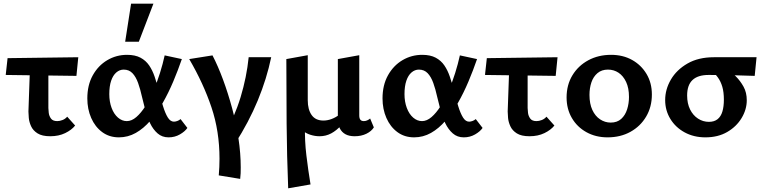

<svg xmlns="http://www.w3.org/2000/svg" viewBox="-20 -731 4142 1040"><path d="M11 -325 21 -416 404 -421 394 -320ZM134 -127 144 -411H242V-146Q242 -137 244 -120Q246 -103 256 -89Q266 -75 290 -75Q304 -75 319 -81Q334 -87 344 -99L387 -51Q368 -27 333 -10Q298 7 252 7Q208 7 183.5 -8.5Q159 -24 148.5 -47Q138 -70 136 -92Q134 -114 134 -127Z M624 13Q572 13 533.5 -15.5Q495 -44 474 -92Q453 -140 453 -198Q453 -270 482.5 -323Q512 -376 561 -405Q610 -434 668 -434Q712 -434 741 -418.5Q770 -403 788 -376.5Q806 -350 817.5 -316Q829 -282 838 -246Q851 -195 863 -156Q875 -117 889 -94.5Q903 -72 922 -72Q930 -72 940 -75.5Q950 -79 958 -86L995 -38Q982 -19 954.5 -3Q927 13 893 13Q858 13 833.5 -8.5Q809 -30 793 -63.5Q777 -97 767 -135Q757 -173 749 -207Q740 -248 728 -281.5Q716 -315 697.5 -334.5Q679 -354 650 -354Q628 -354 610 -338.5Q592 -323 582 -293.5Q572 -264 572 -221Q572 -180 584.5 -146.5Q597 -113 619 -94Q641 -75 667 -75Q693 -75 718.5 -97Q744 -119 767.5 -156Q791 -193 811 -239.5Q831 -286 846.5 -335.5Q862 -385 872 -431L965 -411Q944 -350 918.5 -289.5Q893 -229 862 -174.5Q831 -120 794.5 -77.5Q758 -35 715.5 -11Q673 13 624 13ZM658 -505 690 -711H811L732 -505Z M1281 238 1165 219Q1167 196 1168 173.5Q1169 151 1169 129Q1169 -20 1125.5 -149.5Q1082 -279 1005 -411L1131 -431Q1161 -373 1188 -300Q1215 -227 1237 -146Q1259 -65 1271.5 17.5Q1284 100 1284 176Q1284 192 1283.5 207.5Q1283 223 1281 238ZM1327 -421H1449Q1425 -305 1376.5 -187.5Q1328 -70 1253 47L1190 11Q1251 -98 1283.5 -205.5Q1316 -313 1327 -421Z M1541 289Q1534 114 1532.5 -61Q1531 -236 1531 -411L1647 -432V-188Q1647 -138 1668 -108Q1689 -78 1732 -78Q1753 -78 1775 -86Q1797 -94 1817 -109Q1837 -124 1850 -146L1877 -121Q1855 -82 1829 -53Q1803 -24 1774 -8.5Q1745 7 1711 7Q1686 7 1661 -1Q1636 -9 1618 -25L1632 -48Q1630 31 1639.5 110Q1649 189 1662 268ZM1901 7Q1871 7 1851 -4Q1831 -15 1820.5 -36Q1810 -57 1810 -87V-411L1926 -432V-106Q1926 -90 1932 -82.5Q1938 -75 1951 -75Q1960 -75 1969 -79Q1978 -83 1985 -89L2005 -41Q1992 -20 1964.5 -6.5Q1937 7 1901 7Z M2223 13Q2171 13 2132.5 -15.5Q2094 -44 2073 -92Q2052 -140 2052 -198Q2052 -270 2081.5 -323Q2111 -376 2160 -405Q2209 -434 2267 -434Q2311 -434 2340 -418.5Q2369 -403 2387 -376.5Q2405 -350 2416.5 -316Q2428 -282 2437 -246Q2450 -195 2462 -156Q2474 -117 2488 -94.5Q2502 -72 2521 -72Q2529 -72 2539 -75.5Q2549 -79 2557 -86L2594 -38Q2581 -19 2553.5 -3Q2526 13 2492 13Q2457 13 2432.5 -8.5Q2408 -30 2392 -63.5Q2376 -97 2366 -135Q2356 -173 2348 -207Q2339 -248 2327 -281.5Q2315 -315 2296.5 -334.5Q2278 -354 2249 -354Q2227 -354 2209 -338.5Q2191 -323 2181 -293.5Q2171 -264 2171 -221Q2171 -180 2183.5 -146.5Q2196 -113 2218 -94Q2240 -75 2266 -75Q2292 -75 2317.5 -97Q2343 -119 2366.5 -156Q2390 -193 2410 -239.5Q2430 -286 2445.5 -335.5Q2461 -385 2471 -431L2564 -411Q2543 -350 2517.5 -289.5Q2492 -229 2461 -174.5Q2430 -120 2393.5 -77.5Q2357 -35 2314.5 -11Q2272 13 2223 13Z M2607 -325 2617 -416 3000 -421 2990 -320ZM2730 -127 2740 -411H2838V-146Q2838 -137 2840 -120Q2842 -103 2852 -89Q2862 -75 2886 -75Q2900 -75 2915 -81Q2930 -87 2940 -99L2983 -51Q2964 -27 2929 -10Q2894 7 2848 7Q2804 7 2779.5 -8.5Q2755 -24 2744.5 -47Q2734 -70 2732 -92Q2730 -114 2730 -127Z M3271 13Q3207 13 3156.5 -15Q3106 -43 3077.5 -92Q3049 -141 3049 -203Q3049 -271 3080.5 -323Q3112 -375 3166.5 -404.5Q3221 -434 3290 -434Q3354 -434 3403.5 -406.5Q3453 -379 3482 -330.5Q3511 -282 3511 -219Q3511 -152 3480 -99.5Q3449 -47 3395 -17Q3341 13 3271 13ZM3288 -67Q3323 -67 3345 -87Q3367 -107 3377 -139Q3387 -171 3387 -206Q3387 -254 3371.5 -287Q3356 -320 3330.5 -337Q3305 -354 3273 -354Q3239 -354 3216.5 -335Q3194 -316 3183.5 -285Q3173 -254 3173 -217Q3173 -169 3188.5 -135.5Q3204 -102 3230.5 -84.5Q3257 -67 3288 -67Z M3801 13Q3738 13 3688.5 -14Q3639 -41 3611 -87Q3583 -133 3583 -189Q3583 -247 3614 -300Q3645 -353 3704 -387Q3763 -421 3847 -421H4078L4068 -320Q4007 -322 3949.5 -323.5Q3892 -325 3818 -325Q3760 -325 3731 -297.5Q3702 -270 3702 -214Q3702 -170 3718 -138Q3734 -106 3761 -88.5Q3788 -71 3820 -71Q3849 -71 3867 -85.5Q3885 -100 3893 -127Q3901 -154 3901 -191Q3901 -232 3892.5 -261Q3884 -290 3868.5 -311.5Q3853 -333 3832 -349L3920 -358Q3942 -341 3966 -317Q3990 -293 4007.5 -261.5Q4025 -230 4025 -188Q4025 -138 3997 -91.5Q3969 -45 3919 -16Q3869 13 3801 13Z"/></svg>

Font: Ysabeau
Style: Bold
Weight: 700
Designer: Christian Thalmann (Catharsis Fonts)
Version: Version 2.000;gftools[0.9.27.dev2+g8671c4b]